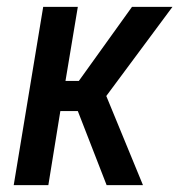

<svg xmlns="http://www.w3.org/2000/svg" viewBox="-20 -540 540 560"><path d="M291 0 207 -216H156L121 0H20L106 -520H207L171 -304H210L365 -520H483L290 -260L397 0Z"/></svg>

Font: Iosevka Term Curly SmBd Obl
Style: Regular
Weight: 600
Italic angle: -9°
Designer: Belleve Invis
Foundry: Belleve Invis
Version: Version 32.3.0